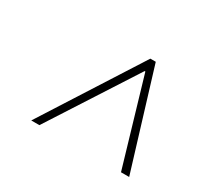

<svg xmlns="http://www.w3.org/2000/svg" viewBox="-77 -812 555 521"><g transform="rotate(30 200.5 -551.5)"><path d="M66.8 -397.7 262.8 -704.5H279.8L373.6 -397.7H348L268.5 -667.6H266.3L92.3 -397.7Z"/></g></svg>

Font: Inter UI Thin
Style: Italic
Weight: 100
Italic angle: -9.39999°
Designer: Rasmus Andersson
Foundry: rsms
Version: 3.2;8d6f07862